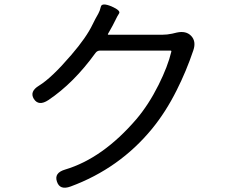

<svg xmlns="http://www.w3.org/2000/svg" viewBox="-20 -814 1040 873"><path d="M301 34Q252 52 239 12Q225 -28 276 -43Q447 -94 600 -272Q656 -338 701 -428Q743 -512 759 -579Q760 -584 755 -584H435Q422 -584 414 -573Q315 -436 200 -359Q156 -330 134 -364Q113 -398 158 -425Q215 -460 304 -564Q373 -644 401 -703Q413 -728 427 -752Q434 -764 438.5 -783.5Q443 -803 487 -785Q530 -766 521.5 -753Q513 -740 505 -723Q493 -698 479 -674L471 -660Q469 -656 474 -656H717Q740 -656 763 -661L784 -666Q826 -675 849 -651Q873 -626 859 -585Q827 -490 783 -403Q734 -305 671 -228Q523 -48 301 34Z"/></svg>

Font: Resource Han Rounded JP
Style: Regular
Weight: 400
Designer: Cyano Hao (round all glyphs); Ryoko NISHIZUKA 西塚涼子 (kana, bopomofo & ideographs); Paul D. Hunt (Latin, Greek & Cyrillic)
Foundry: Cyano Hao
Version: 0.990